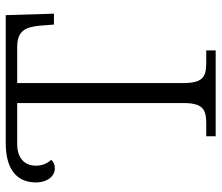

<svg xmlns="http://www.w3.org/2000/svg" viewBox="-70 -684 754 653"><g transform="rotate(-90 306.5 -357.0)"><path d="M170 0H462V-32H421C373 -32 351 -42 351 -111V-675H472C526 -675 541 -651 546 -600L550 -550H587L582 -714H147C61 -714 13 -679 13 -611C13 -573 34 -547 61 -547C75 -547 83 -552 90 -559C79 -572 70 -587 70 -612C70 -647 93 -675 143 -675H283V-109C283 -41 259 -32 211 -32H170Z"/></g></svg>

Font: Noto Serif Light
Style: Regular
Weight: 300
Designer: Monotype Design Team
Foundry: Monotype Imaging Inc.
Version: Version 2.013